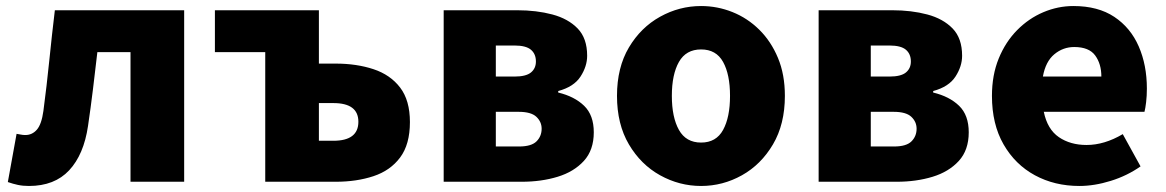

<svg xmlns="http://www.w3.org/2000/svg" viewBox="-20 -603 3867 637"><path d="M76 14Q56 14 39.5 10.5Q23 7 6 1L35 -159Q42 -158 49 -156.5Q56 -155 64 -155Q87 -155 102.5 -173Q118 -191 124 -235Q135 -318 143.5 -402Q152 -486 162 -569H591V0H413V-430H303Q296 -369 288.5 -307.5Q281 -246 272 -185Q258 -90 209.5 -38Q161 14 76 14Z M860 0V-430H693V-569H1038V-392H1094Q1163 -392 1219 -373.5Q1275 -355 1307.5 -312.5Q1340 -270 1340 -198Q1340 -124 1307.5 -80.5Q1275 -37 1219 -18.5Q1163 0 1094 0ZM1038 -136H1086Q1169 -136 1169 -199Q1169 -261 1086 -261H1038Z M1452 0V-569H1696Q1760 -569 1812.5 -555Q1865 -541 1896.5 -508.5Q1928 -476 1928 -418Q1928 -383 1906 -349Q1884 -315 1832 -301V-296Q1886 -283 1918 -252Q1950 -221 1950 -164Q1950 -105 1917 -69Q1884 -33 1830 -16.5Q1776 0 1711 0ZM1625 -349H1687Q1725 -349 1741.5 -362.5Q1758 -376 1758 -399Q1758 -424 1741.5 -438Q1725 -452 1687 -452H1625ZM1625 -117H1702Q1743 -117 1760 -134Q1777 -151 1777 -176Q1777 -199 1759.5 -215.5Q1742 -232 1701 -232H1625Z M2306 14Q2234 14 2170 -21.5Q2106 -57 2066.5 -124Q2027 -191 2027 -285Q2027 -379 2066.5 -445.5Q2106 -512 2170 -547.5Q2234 -583 2306 -583Q2360 -583 2410 -563Q2460 -543 2499 -504.5Q2538 -466 2561 -411Q2584 -356 2584 -285Q2584 -191 2544.5 -124Q2505 -57 2441.5 -21.5Q2378 14 2306 14ZM2306 -130Q2356 -130 2379 -172Q2402 -214 2402 -285Q2402 -356 2379 -397.5Q2356 -439 2306 -439Q2256 -439 2232.5 -397.5Q2209 -356 2209 -285Q2209 -214 2232.5 -172Q2256 -130 2306 -130Z M2696 0V-569H2940Q3004 -569 3056.5 -555Q3109 -541 3140.5 -508.5Q3172 -476 3172 -418Q3172 -383 3150 -349Q3128 -315 3076 -301V-296Q3130 -283 3162 -252Q3194 -221 3194 -164Q3194 -105 3161 -69Q3128 -33 3074 -16.5Q3020 0 2955 0ZM2869 -349H2931Q2969 -349 2985.5 -362.5Q3002 -376 3002 -399Q3002 -424 2985.5 -438Q2969 -452 2931 -452H2869ZM2869 -117H2946Q2987 -117 3004 -134Q3021 -151 3021 -176Q3021 -199 3003.5 -215.5Q2986 -232 2945 -232H2869Z M3561 14Q3479 14 3413.5 -21.5Q3348 -57 3309.5 -124Q3271 -191 3271 -285Q3271 -354 3293.5 -409Q3316 -464 3354.5 -503Q3393 -542 3441.5 -562.5Q3490 -583 3541 -583Q3623 -583 3677 -547Q3731 -511 3758 -449Q3785 -387 3785 -309Q3785 -285 3782.5 -264Q3780 -243 3777 -232H3443Q3455 -174 3493 -148Q3531 -122 3585 -122Q3644 -122 3705 -158L3764 -51Q3720 -20 3665.5 -3Q3611 14 3561 14ZM3440 -349H3634Q3634 -391 3613.5 -419Q3593 -447 3544 -447Q3507 -447 3478 -423Q3449 -399 3440 -349Z"/></svg>

Font: Source Han Sans CN Heavy
Style: Regular
Weight: 900
Designer: Ryoko NISHIZUKA 西塚涼子 (kana, bopomofo & ideographs); Paul D. Hunt (Latin, Greek & Cyrillic); Sandoll Communications 산돌커뮤니
Foundry: Adobe
Version: Version 2.000;hotconv 1.0.107;makeotfexe 2.5.65593